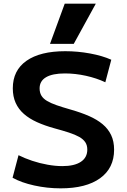

<svg xmlns="http://www.w3.org/2000/svg" viewBox="-20 -1020 693 1050"><path d="M311.7 10Q237.7 10 167 -5.7Q96.3 -21.3 48.7 -48L81.3 -171.3Q115 -154.3 156.2 -140.6Q197.3 -126.9 240.2 -119.3Q283 -111.6 320.7 -111.6Q386.7 -111.6 422 -135Q457.4 -158.3 457.4 -202Q457.4 -225.7 446.4 -242.2Q435.4 -258.7 413.4 -271.2Q391.4 -283.7 357.2 -294.9Q323 -306 277.3 -318.4Q224.4 -333 182.4 -352Q140.4 -371 110.7 -397Q81 -423 65.5 -457.7Q50 -492.3 50 -537Q50 -635 124.8 -687.5Q199.7 -740 337 -740Q405.3 -740 472.8 -727.5Q540.3 -715 588.6 -693.3L556 -570.1Q508 -592.7 449.8 -605.6Q391.7 -618.4 335.3 -618.4Q266.6 -618.4 231.6 -597.5Q196.6 -576.7 196.6 -536.7Q196.6 -513.3 206.6 -496.8Q216.6 -480.3 237.3 -468Q258 -455.7 289.5 -444.7Q321 -433.7 364.6 -421.3Q422 -405 466.3 -385.7Q510.6 -366.3 541.1 -340.8Q571.6 -315.3 587.8 -281.2Q604 -247 604 -201.3Q604 -100.7 527.5 -45.3Q451 10 311.7 10ZM383.3 -780H253.4L334 -1000H504Z"/></svg>

Font: M PLUS 2 Thin
Style: Regular
Weight: 100
Designer: Coji Morishita
Foundry: UNDERFOREST DESIGN
Version: Version 1.001